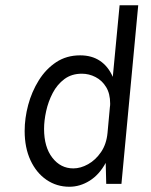

<svg xmlns="http://www.w3.org/2000/svg" viewBox="-20 -701 575 732"><path d="M244.5 11Q196 11 157.2 -15.5Q118.5 -42 96.2 -90Q74 -138 74 -201.5Q74 -250.5 87.5 -301Q101 -351.5 127.8 -394.5Q154.5 -437.5 194 -463.8Q233.5 -490 285.5 -490Q330 -490 361.2 -469Q392.5 -448 410 -408L436 -681H507L443 0H385L383 -80Q358.5 -35 321.8 -12Q285 11 244.5 11ZM259.5 -59Q287.5 -59 316 -75Q344.5 -91 365.2 -121.2Q386 -151.5 390 -195L399 -293Q399.5 -297.5 399.8 -299.5Q400 -301.5 400 -306Q400 -344 384.5 -369.2Q369 -394.5 344.2 -407.2Q319.5 -420 292 -420Q253 -420 225.5 -399.5Q198 -379 181 -346.5Q164 -314 156 -277.5Q148 -241 148 -209.5Q148 -140.5 179.5 -99.8Q211 -59 259.5 -59Z"/></svg>

Font: Karla
Style: Italic
Weight: 400
Italic angle: -8°
Designer: Jonathan Pinhorn
Version: Version 2.004;gftools[0.9.33]